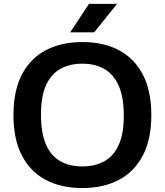

<svg xmlns="http://www.w3.org/2000/svg" viewBox="-20 -968 856 998"><path d="M408 9.5Q299.5 9.5 219.2 -32.2Q139 -74 94.5 -158.2Q50 -242.5 50 -370Q50 -497.5 94.5 -581.8Q139 -666 219.5 -707.8Q300 -749.5 408 -749.5Q517 -749.5 597.2 -707.5Q677.5 -665.5 722 -581.2Q766.5 -497 766.5 -370Q766.5 -243 722 -158.8Q677.5 -74.5 596.8 -32.5Q516 9.5 408 9.5ZM408 -103Q474.5 -103 523 -130.2Q571.5 -157.5 597.5 -215.8Q623.5 -274 623.5 -367Q623.5 -463 597 -522.5Q570.5 -582 522.2 -609.5Q474 -637 408 -637Q342.5 -637 294 -610Q245.5 -583 219.2 -525Q193 -467 193 -373Q193 -276 219 -216.8Q245 -157.5 293.2 -130.2Q341.5 -103 408 -103ZM345 -800 442.5 -948H588.5L469.5 -800Z"/></svg>

Font: Encode Sans SC SemiExpanded SemiBold
Style: Regular
Weight: 600
Width: 6
Designer: Multiple Designers
Foundry: Impallari Type
Version: Version 3.002